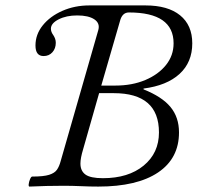

<svg xmlns="http://www.w3.org/2000/svg" viewBox="-20 -686 730 709"><path d="M89 3Q85 3 86 -6Q87 -15 91 -24.5Q95 -34 99 -34Q141 -34 161.5 -40.5Q182 -47 190.5 -59.5Q199 -72 204 -91L343 -575Q350 -600 328.5 -614.5Q307 -629 265 -629Q225 -629 196.5 -614.5Q168 -600 168 -580Q168 -568 177 -556Q181 -550 183.5 -543Q186 -536 186 -528Q186 -507 173.5 -493Q161 -479 141 -479Q111 -479 111 -518Q111 -559 138 -592.5Q165 -626 210.5 -646Q256 -666 310 -666H517Q600 -666 645 -629.5Q690 -593 690 -526Q690 -456 643 -413Q596 -370 510 -359V-356Q578 -329 609.5 -291Q641 -253 641 -197Q641 -101 563.5 -49Q486 3 343 3Q312 3 279.5 1.5Q247 0 215 0Q152 0 89 3ZM354 -370H406Q468 -370 516.5 -390.5Q565 -411 593 -446Q621 -481 621 -526Q621 -640 456 -640Q431 -640 423 -608ZM360 -28Q454 -28 510.5 -74.5Q567 -121 567 -197Q567 -342 400 -342H346L287 -135Q277 -102 277 -82Q277 -55 295.5 -41.5Q314 -28 360 -28Z"/></svg>

Font: Junicode
Style: Italic
Weight: 400
Italic angle: -11°
Designer: Peter S. Baker
Version: Version 2.100; ttfautohint (v1.8.4)